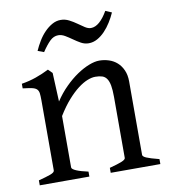

<svg xmlns="http://www.w3.org/2000/svg" viewBox="-77 -734 706 800"><g transform="rotate(-10 276.0 -334.0)"><path d="M327.1 0V-21Q362.3 -30.3 378.9 -37.1Q395.5 -43.9 395.5 -50.8V-309.1Q395.5 -338.9 392.1 -357.4Q388.7 -376 381.3 -386.7Q374 -397.5 362.1 -401.4Q350.1 -405.3 333 -405.3Q317.9 -405.3 299.3 -397.9Q280.8 -390.6 259.5 -374.5Q238.3 -358.4 215.1 -332.3Q191.9 -306.2 168.5 -268.1V-50.8Q168.5 -43.5 186.8 -35.6Q205.1 -27.8 236.8 -21V0H26.9V-21Q59.1 -29.3 77.1 -35.9Q95.2 -42.5 95.2 -50.8V-347.2Q95.2 -366.2 93.8 -377.4Q92.3 -388.7 85.7 -395Q79.1 -401.4 65.4 -404.3Q51.8 -407.2 26.9 -410.2V-429.7Q60.1 -435.1 88.4 -445.1Q116.7 -455.1 144 -468.8L161.1 -451.7L166.5 -330.1Q188 -362.8 213.9 -388.4Q239.7 -414.1 266.1 -431.9Q292.5 -449.7 317.1 -459.2Q341.8 -468.8 360.8 -468.8Q381.8 -468.8 401.4 -462.4Q420.9 -456.1 435.8 -442.9Q450.7 -429.7 459.7 -409.4Q468.8 -389.2 468.8 -361.8V-50.8Q468.8 -43.9 483.6 -37.4Q498.5 -30.8 537.1 -21V0ZM448.2 -657.2Q439.5 -637.2 427.2 -617.7Q415 -598.1 400.1 -582.5Q385.3 -566.9 367.7 -557.1Q350.1 -547.4 331.1 -547.4Q314 -547.4 298.6 -555.9Q283.2 -564.5 268.6 -575Q253.9 -585.4 239.5 -594Q225.1 -602.5 210.9 -602.5Q191.4 -602.5 175.3 -586.7Q159.2 -570.8 141.1 -543.5L115.2 -553.2Q124 -573.2 136 -593Q147.9 -612.8 163.1 -628.4Q178.2 -644 195.6 -653.8Q212.9 -663.6 231.9 -663.6Q250.5 -663.6 267.1 -655Q283.7 -646.5 298.3 -636Q313 -625.5 326.2 -616.9Q339.4 -608.4 351.1 -608.4Q369.6 -608.4 387.5 -624Q405.3 -639.6 421.9 -668.5Z"/></g></svg>

Font: Gentium Plus APac
Style: Regular
Weight: 400
Designer: J. Victor Gaultney, Annie Olsen, Iska Routamaa, Becca Hirsbrunner
Foundry: SIL International
Version: Version 5.000